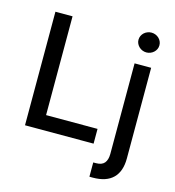

<svg xmlns="http://www.w3.org/2000/svg" viewBox="-135 -869 1083 1188"><g transform="rotate(15 406.5 -275.5)"><path d="M79.9 -727.3H189.6V-94.5H519.2V0H79.9ZM547.2 112.9H564.3Q602.3 112.9 619 92.7Q635.7 72.4 635.7 34.8V-545.5H741.8V35.5Q741.8 118.3 698.3 161.4Q654.8 204.5 568.9 204.5Q563.2 204.5 558.1 204.5Q552.9 204.5 547.2 204.2ZM688.2 -756.4Q701.7 -756.4 713.8 -751.6Q725.9 -746.8 735.1 -738.3Q744.3 -729.8 749.8 -718.2Q755.3 -706.7 755.3 -692.8Q755.3 -679.3 749.8 -667.8Q744.3 -656.2 734.9 -647.7Q725.5 -639.2 713.4 -634.4Q701.3 -629.6 688.2 -629.6Q675.1 -629.6 663 -634.4Q650.9 -639.2 641.7 -647.7Q632.5 -656.2 626.8 -667.8Q621.1 -679.3 621.1 -692.8Q621.1 -706.7 626.6 -718.2Q632.1 -729.8 641.3 -738.3Q650.6 -746.8 662.8 -751.6Q675.1 -756.4 688.2 -756.4Z"/></g></svg>

Font: Inter P Medium
Style: Regular
Weight: 500
Designer: Rasmus Andersson
Foundry: rsms
Version: Version 3.018;git-588b23468